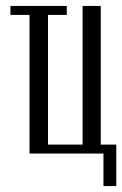

<svg xmlns="http://www.w3.org/2000/svg" viewBox="-20 -515 410 644"><path d="M79 -465H15V-495H204V-465H141V-30H257V-495H318V-30H370V109H327V0H79Z"/></svg>

Font: Moniqa Paragraph
Style: Regular
Weight: 400
Designer: Rajesh Rajput
Foundry: Rajesh Rajput
Version: Version 1.000